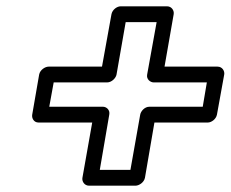

<svg xmlns="http://www.w3.org/2000/svg" viewBox="-20 -634 730 608"><path d="M467 -373H635L622 -296H453C438 -296 426 -282 424 -271L393 -96H296L326 -271C329 -286 317 -296 306 -296H136L150 -373H319C334 -373 347 -387 349 -398L378 -564H476L446 -398C443 -383 456 -373 467 -373ZM501 -423 530 -589C532 -600 524 -614 509 -614H362C351 -614 336 -604 333 -589L303 -423H134C123 -423 107 -413 104 -398L82 -271C80 -260 87 -246 102 -246H272L241 -71C239 -60 247 -46 262 -46H409C420 -46 436 -56 439 -71L469 -246H638C649 -246 664 -256 667 -271L690 -398C692 -409 684 -423 669 -423Z"/></svg>

Font: Asimov
Style: WidOuIt
Weight: 500
Designer: Google
Version: Version 2.000980; 2014